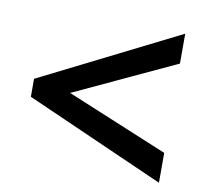

<svg xmlns="http://www.w3.org/2000/svg" viewBox="-63 -688 699 652"><g transform="rotate(10 286.0 -362.0)"><path d="M525 -105 46 -317V-379L525 -619V-516L175 -353L525 -208Z"/></g></svg>

Font: Noto Sans Tangsa SemiBold
Style: Regular
Weight: 600
Version: Version 1.504